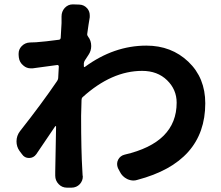

<svg xmlns="http://www.w3.org/2000/svg" viewBox="-20 -826 1027 891"><path d="M384.8 -668.9Q383.8 -662.1 388.7 -656.2Q403.3 -637.7 403.3 -612.3Q403.3 -589.8 390.6 -571.3Q383.8 -561.5 374 -545.9Q370.1 -540 369.1 -532.2Q369.1 -530.3 369.1 -525.4Q369.1 -520.5 369.1 -518.6Q369.1 -516.6 370.6 -515.1Q372.1 -513.7 374 -515.6Q508.8 -614.3 659.2 -614.3Q775.4 -614.3 854 -539.6Q932.6 -464.8 932.6 -346.7Q932.6 -74.2 617.2 8.8Q608.4 11.7 599.6 11.7Q585 11.7 570.3 4.9Q546.9 -6.8 536.1 -29.3L527.3 -45.9Q523.4 -55.7 523.4 -65.4Q523.4 -75.2 528.3 -85Q538.1 -103.5 558.6 -108.4Q799.8 -164.1 799.8 -349.6Q799.8 -410.2 755.4 -453.6Q710.9 -497.1 639.6 -497.1Q498 -497.1 363.3 -375Q358.4 -370.1 358.4 -362.3Q356.4 -313.5 356.4 -288.1Q356.4 -124 362.3 -31.2Q362.3 -24.4 363.3 -12.7Q364.3 -9.8 364.3 -6.8Q364.3 12.7 350.6 28.3Q335 44.9 311.5 44.9H291Q267.6 44.9 252 28.3Q236.3 11.7 236.3 -10.7V-28.3Q237.3 -67.4 238.3 -134.3Q239.3 -201.2 240.2 -238.3Q240.2 -240.2 238.8 -240.7Q237.3 -241.2 236.3 -240.2Q189.5 -169.9 148.4 -110.4Q135.7 -92.8 114.7 -92.8Q93.8 -92.8 82 -110.4L70.3 -126Q56.6 -145.5 56.6 -169.9Q56.6 -196.3 73.2 -217.8Q174.8 -346.7 245.1 -450.2Q249 -456.1 250 -462.9L252.9 -517.6Q252.9 -520.5 251 -522.5Q249 -524.4 246.1 -524.4Q241.2 -523.4 130.9 -508.8Q126 -508.8 123 -508.8Q103.5 -508.8 88.9 -521.5Q70.3 -536.1 67.4 -559.6L66.4 -571.3Q66.4 -574.2 66.4 -577.1Q66.4 -596.7 80.1 -611.3Q95.7 -627.9 119.1 -628.9Q131.8 -628.9 147.5 -629.9Q188.5 -632.8 253.9 -641.6Q260.7 -642.6 261.7 -650.4Q265.6 -714.8 265.6 -718.8Q265.6 -722.7 265.6 -733.4Q265.6 -735.4 265.6 -750Q265.6 -772.5 280.3 -789.1Q295.9 -805.7 317.4 -805.7Q318.4 -805.7 318.4 -805.7L348.6 -804.7Q371.1 -803.7 385.7 -786.1Q396.5 -772.5 396.5 -754.9Q396.5 -751 396.5 -746.1Q390.6 -711.9 384.8 -668.9Z"/></svg>

Font: Gen Jyuu Gothic P Bold
Style: Bold
Weight: 700
Designer: [Source Han Sans]
Ryoko NISHIZUKA  (kana & ideographs); Paul D. Hunt (Latin, Greek & Cyrillic); Wenlong ZHANG  (bopomofo
Version: Version 1.002.20150607